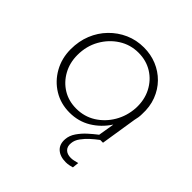

<svg xmlns="http://www.w3.org/2000/svg" viewBox="-195 -674 1042 1042"><g transform="rotate(45 326.5 -152.5)"><path d="M464 218Q420 218 395 195.5Q370 173 373 132Q375 102 394 74.5Q413 47 437.5 25Q462 3 481.5 -12Q501 -27 506 -30L528 -13Q523 -9 505.5 4Q488 17 467 36Q446 55 429.5 77.5Q413 100 411 124Q408 151 423 166.5Q438 182 467 182Q477 182 488.5 179.5Q500 177 515 173L511 210Q505 212 491.5 215Q478 218 464 218ZM288 13Q220 13 166 -20Q112 -53 80.5 -109.5Q49 -166 49 -235Q49 -297 70 -349Q91 -401 129 -440Q167 -479 216.5 -501Q266 -523 324 -523Q377 -523 423 -504Q469 -485 503.5 -450Q538 -415 556.5 -366.5Q575 -318 572 -259Q572 -246 570 -233.5Q568 -221 565 -209L532 0H484L502 -108H501Q465 -53 410.5 -20Q356 13 288 13ZM298 -28Q360 -28 409.5 -59Q459 -90 490 -142.5Q521 -195 525 -259Q528 -323 502 -373.5Q476 -424 429.5 -453Q383 -482 323 -482Q261 -482 210 -449.5Q159 -417 128 -362Q97 -307 97 -238Q97 -179 123.5 -131Q150 -83 195 -55.5Q240 -28 298 -28Z"/></g></svg>

Font: MuseoModerno Thin ExtraLight
Style: Italic
Weight: 250
Italic angle: -9°
Version: Version 1.003